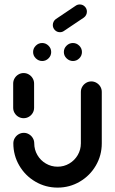

<svg xmlns="http://www.w3.org/2000/svg" viewBox="-20 -851 523 874"><path d="M87.8 -313Q74.8 -313 63.9 -319.3Q53 -325.6 46.5 -336.5Q40 -347.4 40 -360.4V-470.7Q40 -483.7 46.5 -494.6Q53 -505.6 63.9 -512Q74.8 -518.5 87.4 -518.5Q100.4 -518.5 111.3 -512Q122.2 -505.6 128.7 -494.6Q135.2 -483.7 135.2 -470.7V-360.4Q135.2 -347.4 128.7 -336.5Q122.2 -325.6 111.3 -319.3Q100.4 -313 87.8 -313ZM395.6 -480.4Q408.5 -480.4 419.4 -473.9Q430.4 -467.4 436.9 -456.5Q443.3 -445.6 443.3 -432.6V-198.5Q443.3 -143.7 416.3 -97.4Q389.3 -51.1 343.1 -24.1Q297 3 242.2 3Q187.4 3 141.1 -24.1Q94.8 -51.1 67.8 -97.4Q40.7 -143.7 40.7 -198.5Q40.7 -211.5 47.2 -222.4Q53.7 -233.3 64.6 -239.8Q75.6 -246.3 88.5 -246.3Q101.1 -246.3 112 -239.8Q123 -233.3 129.4 -222.4Q135.9 -211.5 135.9 -198.5Q135.9 -169.6 150.2 -145.2Q164.4 -120.7 188.9 -106.5Q213.3 -92.2 242.2 -92.2Q271.1 -92.2 295.4 -106.5Q319.6 -120.7 333.9 -145.2Q348.1 -169.6 348.1 -198.5V-432.6Q348.1 -445.6 354.6 -456.5Q361.1 -467.4 372 -473.9Q383 -480.4 395.6 -480.4ZM270.7 -614.1Q270.7 -631.1 283 -643.1Q295.2 -655.2 311.9 -655.2Q328.5 -655.2 340.7 -643.1Q353 -631.1 353 -614.1Q353 -597.4 340.9 -585.4Q328.9 -573.3 312.2 -573.3Q295.6 -573.3 283.1 -585.4Q270.7 -597.4 270.7 -614.1ZM130.7 -614.1Q130.7 -631.1 143 -643.1Q155.2 -655.2 171.9 -655.2Q188.5 -655.2 200.7 -643.1Q213 -631.1 213 -614.1Q213 -597.4 200.9 -585.4Q188.9 -573.3 172.2 -573.3Q155.6 -573.3 143.1 -585.4Q130.7 -597.4 130.7 -614.1ZM253 -704.4Q239.3 -704.4 229.8 -714.1Q220.4 -723.7 220.4 -737Q220.4 -745.2 224.1 -752.4Q227.8 -759.6 234.1 -764.1L324.4 -824.8Q332.6 -830.7 343 -830.7Q356.7 -830.7 366.1 -821.1Q375.6 -811.5 375.6 -798.1Q375.6 -790 371.9 -782.8Q368.1 -775.6 361.9 -771.1L271.5 -710.4Q263.3 -704.4 253 -704.4Z"/></svg>

Font: 26F Galaxy Sans Extra Bold
Style: Regular
Weight: 800
Designer: C₂₉H₂₅N₃O₅
Version: Version 1.100